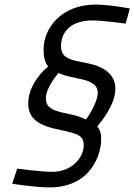

<svg xmlns="http://www.w3.org/2000/svg" viewBox="-20 -670 586 837"><path d="M315 -329C382 -317 406 -298 406 -266C406 -222 360 -154 354 -149C332 -161 303 -169 267 -176C201 -189 180 -205 180 -242C180 -288 231 -347 235 -352C243 -346 280 -336 315 -329ZM546 -633C546 -633 458 -650 396 -650C245 -650 170 -544 170 -456C170 -424 174 -399 190 -380C176 -370 103 -303 103 -220C103 -163 134 -126 232 -106C324 -87 345 -78 345 -36C345 14 296 79 207 79C156 79 55 65 55 65L33 131C33 131 134 147 195 147C383 147 421 -6 421 -60C421 -82 420 -98 404 -119C418 -135 483 -213 483 -283C483 -328 457 -376 358 -395C288 -408 246 -416 246 -468C246 -535 293 -581 384 -581C429 -581 528 -567 528 -567L546 -633Z"/></svg>

Font: RazerF5
Style: Italic
Weight: 400
Foundry: Razer Inc.
Version: Version 2